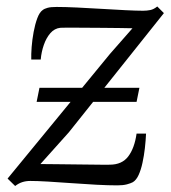

<svg xmlns="http://www.w3.org/2000/svg" viewBox="-20 -578 542 608"><path d="M28 11 4 -12.5 328 -407 399.5 -488.5Q387.5 -489 362.2 -489.2Q337 -489.5 305.8 -489.8Q274.5 -490 245 -490.2Q215.5 -490.5 195 -490.5Q174.5 -490.5 171 -490Q152.5 -488 139.5 -473Q126.5 -458 118.8 -435.8Q111 -413.5 109 -389.5H79Q78.5 -405.5 80.2 -429Q82 -452.5 86.5 -476.8Q91 -501 98 -520Q105 -539 115 -546Q120.5 -550.5 130.5 -553.2Q140.5 -556 159.5 -556Q186.5 -556 224 -554.2Q261.5 -552.5 301.2 -550Q341 -547.5 376.2 -545.8Q411.5 -544 433 -544Q445 -544 456 -546.2Q467 -548.5 478 -557.5L499 -536.5L198 -159L108 -58.5Q128.5 -58.5 162 -58Q195.5 -57.5 230.8 -57.2Q266 -57 293 -56.5Q320 -56 327.5 -56.5Q366.5 -56.5 386.2 -82.8Q406 -109 412.5 -155H442.5Q441.5 -133 438.8 -108.8Q436 -84.5 431.2 -62.5Q426.5 -40.5 419 -24Q411.5 -7.5 400.5 -1Q394 2.5 381.8 5.8Q369.5 9 351.5 9Q323.5 9 285.2 7Q247 5 206.8 2Q166.5 -1 131.8 -3Q97 -5 76 -5Q62 -5 50.5 -1.2Q39 2.5 28 11ZM96 -255.5 105 -300H421.5L412.5 -255.5Z"/></svg>

Font: Merriweather 36pt Light
Style: Italic
Weight: 300
Italic angle: -7.8°
Version: Version 2.101